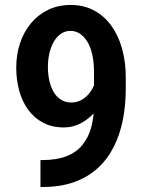

<svg xmlns="http://www.w3.org/2000/svg" viewBox="-20 -741 577 767"><path d="M141.6 -101.6H149.9Q207 -101.6 246.3 -117.2Q285.6 -132.8 309.6 -162.4Q333.5 -191.9 344.5 -232.7Q355.5 -273.4 355.5 -323.7V-453.6Q355.5 -494.1 348.1 -524.9Q340.8 -555.7 327.9 -576.2Q314.9 -596.7 298.1 -607.2Q281.2 -617.7 261.7 -617.7Q240.2 -617.7 223.4 -606Q206.5 -594.2 194.8 -574Q183.1 -553.7 177.2 -527.8Q171.4 -502 171.4 -473.1Q171.4 -444.8 177 -419.2Q182.6 -393.6 194.1 -373.8Q205.6 -354 223.4 -342.8Q241.2 -331.5 265.1 -331.5Q286.6 -331.5 304.7 -341.3Q322.8 -351.1 336.2 -367.7Q349.6 -384.3 357.4 -404.8Q365.2 -425.3 365.7 -446.3L410.2 -425.8Q410.2 -390.6 396.7 -356.2Q383.3 -321.8 359.1 -293.7Q335 -265.6 303.2 -248.8Q271.5 -231.9 234.9 -231.9Q188 -231.9 152.3 -250.7Q116.7 -269.5 92.8 -302.2Q68.8 -335 56.9 -378.2Q44.9 -421.4 44.9 -470.7Q44.9 -522.5 59.8 -567.6Q74.7 -612.8 103 -647.2Q131.3 -681.6 171.6 -701.4Q211.9 -721.2 262.7 -721.2Q314.5 -721.2 355.2 -699.5Q396 -677.7 424.3 -638.9Q452.6 -600.1 467.5 -547.1Q482.4 -494.1 482.4 -431.2V-386.2Q482.4 -319.8 470.5 -260.7Q458.5 -201.7 433.6 -152.8Q408.7 -104 369.6 -68.6Q330.6 -33.2 276.4 -13.7Q222.2 5.9 151.4 5.9H141.6Z"/></svg>

Font: Roboto SemiCondensed SemiBold
Style: Regular
Weight: 600
Width: 4
Designer: Christian Robertson
Foundry: Google
Version: Version 3.009; 2024